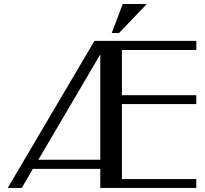

<svg xmlns="http://www.w3.org/2000/svg" viewBox="-20 -928 1011 948"><path d="M949.2 -681.2H582V-458H949.2V-414.1H582V-43.9H949.2V0H475.1V-94.2H142.1L87.4 0H18.1L446.3 -726.1H949.2ZM475.1 -139.2V-659.2L169.4 -139.2ZM704.6 -908.2 567.9 -765.1H531.7L585.9 -908.2Z"/></svg>

Font: Federov2
Style: Regular
Weight: 400
Designer: Olexa M. Volochay | Cyreal.org
Foundry: Olexa M. Volochay | Cyreal.org
Version: Version 1.000